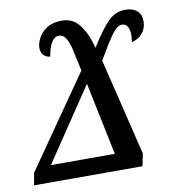

<svg xmlns="http://www.w3.org/2000/svg" viewBox="-71 -606 607 666"><g transform="rotate(-10 232.5 -273.0)"><path d="M4 -43 227 -364Q215 -421 209.5 -444Q204 -467 195 -481.5Q186 -496 171 -496Q140 -496 129 -430Q115 -431 106 -440.5Q97 -450 97 -466Q97 -482 107 -501Q117 -520 137.5 -533Q158 -546 190 -546Q228 -546 251.5 -516Q275 -486 289 -433Q329 -497 354.5 -521Q380 -545 413 -545Q438 -545 453.5 -532.5Q469 -520 469 -495Q469 -470 454.5 -453Q440 -436 417 -430Q419 -448 419 -454Q419 -496 392 -496Q377 -496 359.5 -473Q342 -450 304 -385L387 -43L378 0H-4ZM291 -59 238 -315 66 -59Z"/></g></svg>

Font: Noto Serif Cond
Style: Italic
Weight: 400
Width: 3
Italic angle: -12°
Designer: Monotype Design Team
Foundry: Monotype Imaging Inc.
Version: Version 1.001